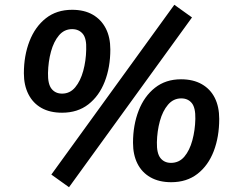

<svg xmlns="http://www.w3.org/2000/svg" viewBox="-20 -753 985 804"><path d="M269 31 195 -22 710 -733 784 -680ZM240 -281Q189 -281 153.5 -301Q118 -321 99 -358.5Q80 -396 80 -446Q80 -520 103.5 -580.5Q127 -641 172 -676.5Q217 -712 282 -712Q333 -712 368.5 -691.5Q404 -671 423 -634Q442 -597 442 -546Q442 -471 418.5 -411Q395 -351 350 -316Q305 -281 240 -281ZM240 -361Q273 -361 295 -387.5Q317 -414 328.5 -456Q340 -498 341 -545Q343 -592 326.5 -611.5Q310 -631 282 -631Q249 -631 227 -605Q205 -579 193.5 -537Q182 -495 181 -447Q180 -401 196 -381Q212 -361 240 -361ZM697 10Q646 10 610 -10.5Q574 -31 555.5 -68Q537 -105 537 -155Q537 -229 560.5 -289.5Q584 -350 629 -385.5Q674 -421 738 -421Q789 -421 825 -400.5Q861 -380 879.5 -343Q898 -306 898 -255Q898 -180 875 -120Q852 -60 807 -25Q762 10 697 10ZM696 -71Q730 -71 752 -97Q774 -123 785.5 -165.5Q797 -208 798 -255Q799 -302 783 -321.5Q767 -341 739 -341Q706 -341 683.5 -314.5Q661 -288 649.5 -246Q638 -204 637 -157Q636 -111 652 -91Q668 -71 696 -71Z"/></svg>

Font: Nunito Sans 12pt ExtraLight
Style: Italic
Weight: 200
Italic angle: -9°
Designer: Vernon Adams
Foundry: Vernon Adams
Version: Version 3.101;gftools[0.9.27]